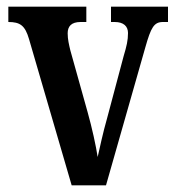

<svg xmlns="http://www.w3.org/2000/svg" viewBox="-20 -556 525 576"><path d="M67 -439 195 0H298L416 -414C433 -474 442 -490 469 -490H484V-536H313V-490H324C351 -490 364 -477 364 -457C364 -435 360 -418 351 -388L302 -204C288 -155 279 -111 273 -85C268 -118 256 -173 243 -219L191 -405C187 -422 183 -438 183 -456C183 -477 194 -490 222 -490H239V-536H5V-490C40 -490 55 -480 67 -439Z"/></svg>

Font: Noto Serif Hebrew ExtraCondensed SemiBold
Style: Regular
Weight: 600
Width: 2
Designer: Monotype Design Team
Foundry: Monotype Imaging Inc.
Version: Version 2.004